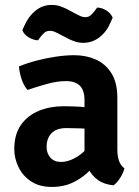

<svg xmlns="http://www.w3.org/2000/svg" viewBox="-20 -726 550 760"><path d="M36.5 -135.5Q36.5 -194.5 63.2 -232Q90 -269.5 134.2 -287.5Q178.5 -305.5 231.5 -305.5Q256.5 -305.5 291.2 -303.8Q326 -302 355 -295.5V-211Q331 -216.5 299.2 -217.8Q267.5 -219 243 -219Q203.5 -219 184 -198.8Q164.5 -178.5 164.5 -144.5Q164.5 -119 179.5 -102Q194.5 -85 221 -85Q254 -85 289.8 -108.5Q325.5 -132 350 -175L369 -86Q350 -64 324.5 -40.8Q299 -17.5 264.8 -1.8Q230.5 14 186 14Q135.5 14 102.2 -8.5Q69 -31 52.8 -65.5Q36.5 -100 36.5 -135.5ZM472.5 -59.5Q468.5 -42 455.8 -22Q443 -2 429.5 7.5Q391.5 4 367 -14Q342.5 -32 330.2 -57.8Q318 -83.5 314.5 -110V-329.5Q314.5 -368.5 296 -386.8Q277.5 -405 241.5 -405Q206.5 -405 167.5 -394.2Q128.5 -383.5 89 -370Q74.5 -386 65.8 -412Q57 -438 55 -463Q86 -476 124.2 -486Q162.5 -496 201.8 -501.8Q241 -507.5 274 -507.5Q320.5 -507.5 359 -490.5Q397.5 -473.5 421 -436.2Q444.5 -399 444.5 -338.5V-134.5Q444.5 -110 450.5 -91Q456.5 -72 472.5 -59.5ZM208.5 -594.5Q204 -597 195.5 -600.5Q187 -604 177.5 -604Q163 -604 154 -595Q145 -586 140.5 -580L130.5 -566.5Q112.5 -567 93.8 -578Q75 -589 68.5 -606.5L77 -625.5Q93 -661.5 120.8 -684Q148.5 -706.5 184 -706.5Q203.5 -706.5 219.5 -700.8Q235.5 -695 245 -690L286.5 -668Q291 -665.5 299.5 -661.8Q308 -658 317.5 -658Q331.5 -658 340.5 -667Q349.5 -676 354.5 -682.5L364.5 -696Q382.5 -696 400.8 -684.8Q419 -673.5 426 -656L417.5 -637Q401.5 -599.5 373.2 -578Q345 -556.5 310 -556.5Q292.5 -556.5 277.2 -561.5Q262 -566.5 249.5 -573Z"/></svg>

Font: Signika SemiBold
Style: Regular
Weight: 600
Designer: Anna Giedry
Foundry: Anna Giedry
Version: Version 2.001